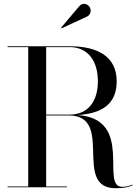

<svg xmlns="http://www.w3.org/2000/svg" viewBox="-20 -996 739 1021"><path d="M444 -908.5C461 -916.5 467 -941 457.5 -957.5C448 -974 420.5 -985.5 401.5 -963L305 -849L308 -845.5ZM20.5 -4.5V0H335.5V-4.5H225.5V-382H345.5C591.5 -382 362.5 5 595.5 5C638.5 5 669.5 -2 685.5 -11L683.5 -14.5C669.5 -7.5 650.5 -2.5 629.5 -2.5C510.5 -2.5 696.5 -364.5 392 -384C526.5 -392.5 600.5 -445.5 600.5 -564C600.5 -694 501.5 -750 350.5 -750H20.5V-745.5H130V-4.5ZM350.5 -745.5C446.5 -745.5 500.5 -673 500.5 -564C500.5 -455 446.5 -386.5 350.5 -386.5H225.5V-745.5Z"/></svg>

Font: Bodoni* 36pt
Style: Regular
Weight: 400
Version: Version 2.3